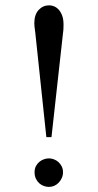

<svg xmlns="http://www.w3.org/2000/svg" viewBox="-20 -698 373 732"><path d="M220.2 -41.5Q220.2 -29.8 215.8 -19.8Q211.4 -9.8 204.1 -2Q196.8 5.9 187 10.3Q177.2 14.6 166.5 14.6Q158.2 14.6 148.4 11.5Q138.7 8.3 130.6 1.5Q122.6 -5.4 117.2 -16.1Q111.8 -26.9 111.8 -41.5Q111.8 -54.7 116.9 -64.5Q122.1 -74.2 129.9 -80.8Q137.7 -87.4 147.5 -90.8Q157.2 -94.2 166.5 -94.2Q175.8 -94.2 185.5 -90.6Q195.3 -86.9 202.9 -80.1Q210.4 -73.2 215.3 -63.5Q220.2 -53.7 220.2 -41.5ZM222.2 -604.5Q222.2 -598.6 221.9 -590.1Q221.7 -581.5 220.2 -571.8L176.3 -175.3H156.7L114.7 -571.8Q112.3 -588.9 111.6 -596.2Q110.8 -603.5 110.8 -608.9Q110.8 -642.1 127.2 -659.9Q143.6 -677.7 167.5 -677.7Q176.8 -677.7 186.3 -673.8Q195.8 -669.9 203.9 -661.1Q211.9 -652.3 217 -638.4Q222.2 -624.5 222.2 -604.5Z"/></svg>

Font: Doulos SIL
Style: Regular
Weight: 400
Designer: Walt Agee, Victor Gaultney, Peter Martin, Debbi Hosken
Foundry: SIL International
Version: Version 4.110; 2011; Maintenance release